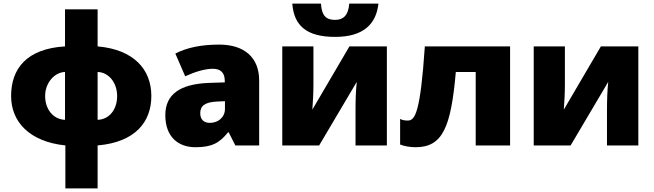

<svg xmlns="http://www.w3.org/2000/svg" viewBox="-20 -812 3650 1072"><path d="M525 -760H343V-553C128 -540 42 -428 42 -276C42 -132 144 -21 345 0V240H525V0C734 -18 825 -130 825 -276C825 -423 729 -535 525 -553ZM343 -410V-143C279 -145 232 -200 232 -276C232 -350 285 -409 343 -410ZM525 -410C586 -409 634 -351 634 -276C634 -199 589 -145 525 -143Z M1204 -563C1103 -563 1023 -546 959 -513L1014 -386C1068 -411 1124 -428 1168 -428C1209 -428 1235 -409 1235 -360V-352L1143 -349C987 -342 903 -287 903 -169C903 -48 975 10 1071 10C1163 10 1206 -14 1253 -73H1257L1294 0H1427V-363C1427 -491 1344 -563 1204 -563ZM1236 -247V-204C1236 -157 1198 -126 1152 -126C1120 -126 1098 -143 1098 -180C1098 -220 1123 -242 1192 -245Z M2093 -792H1930C1925 -723 1894 -701 1851 -701C1804 -701 1776 -721 1772 -792H1612C1621 -667 1694 -606 1851 -606C2014 -606 2081 -682 2093 -792ZM1730 -553H1556V0H1762L1972 -355C1967 -312 1965 -252 1965 -200V0H2140V-553H1931L1724 -200C1727 -240 1730 -292 1730 -338Z M2828 0V-553H2352C2327 -181 2297 -139 2257 -139C2240 -139 2227 -141 2214 -148V-5C2236 4 2270 10 2300 10C2453 10 2498 -104 2525 -410H2636V0Z M3134 -553H2960V0H3166L3376 -355C3371 -312 3369 -252 3369 -200V0H3544V-553H3335L3128 -200C3131 -240 3134 -292 3134 -338Z"/></svg>

Font: Noto Sans UI Black
Style: Regular
Weight: 900
Designer: Monotype Design Team
Foundry: Monotype Imaging Inc.
Version: Version 1.901